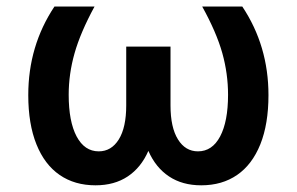

<svg xmlns="http://www.w3.org/2000/svg" viewBox="-20 -550 896 580"><path d="M187.5 -263.7Q187.5 -183.1 211.4 -137.9Q235.4 -92.8 278.3 -92.8Q316.4 -92.8 338.9 -128.9Q361.3 -165 361.3 -231.4V-409.2H495.1V-231.4Q495.1 -165 517.6 -128.9Q540 -92.8 578.1 -92.8Q621.1 -92.8 645 -137.9Q668.9 -183.1 668.9 -263.7Q668.9 -327.6 651.4 -390.1Q633.8 -452.6 590.8 -530.3H711.9Q791 -411.6 791 -262.7Q791 -175.3 766.4 -114Q741.7 -52.7 696.3 -21.5Q650.9 9.8 587.9 9.8Q530.8 9.8 490.5 -17.1Q450.2 -43.9 428.2 -94.2Q406.2 -43.9 366 -17.1Q325.7 9.8 268.6 9.8Q205.6 9.8 160.2 -21.5Q114.7 -52.7 90.1 -114Q65.4 -175.3 65.4 -262.7Q65.4 -411.6 144.5 -530.3H265.6Q223.1 -452.1 205.3 -389.4Q187.5 -326.7 187.5 -263.7Z"/></svg>

Font: WEMIX Pretendard SemiBold
Style: Regular
Weight: 600
Designer: Base glyphs from Inter by Rasmus Andersson; Hangeul glyphs from Noto Sans CJK(Source Han Sans) by Jang Soo-young and Kan
Foundry: Kil Hyung-jin
Version: Version 1.000